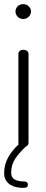

<svg xmlns="http://www.w3.org/2000/svg" viewBox="-22 -713 224 929"><path d="M95 165Q113 165 113 181Q113 189 108 192.5Q103 196 89 196Q73 196 57 192.5Q41 189 28 181Q15 173 6.5 159Q-2 145 -2 125Q-2 84 17 49.5Q36 15 68 -14Q67 -17 67 -22V-452Q67 -461 73.5 -466.5Q80 -472 91 -472Q102 -472 109 -466.5Q116 -461 116 -452V-22Q116 -10 102 -3Q72 25 52 54.5Q32 84 32 122Q32 146 49 155.5Q66 165 95 165ZM91 -693Q106 -693 117 -682.5Q128 -672 128 -658Q128 -643 117 -632Q106 -621 91 -621Q74 -621 63.5 -632Q53 -643 53 -658Q53 -672 63.5 -682.5Q74 -693 91 -693Z"/></svg>

Font: AkaAcidDosis
Style: Light
Weight: 300
Designer: Edgar Tolentino, Pablo Impallari, Igino Marini, Aka-Acid
Foundry: Edgar Tolentino, Pablo Impallari, Igino Marini, Aka-Acid
Version: Version 1.007